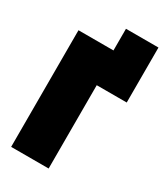

<svg xmlns="http://www.w3.org/2000/svg" viewBox="-205 -914 859 998"><g transform="rotate(30 225.0 -415.0)"><path d="M35 0V-700H245V-830H440V-500H260V0Z"/></g></svg>

Font: Tektur SemiCondensed Black
Style: Regular
Weight: 900
Width: 4
Designer: Adam Jagosz
Foundry: Adam Jagosz
Version: Version 1.005;gftools[0.9.30]